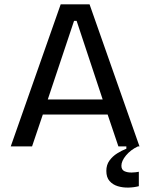

<svg xmlns="http://www.w3.org/2000/svg" viewBox="-20 -680 698 892"><path d="M30 0 262 -660H396L628 0H530L480 -148H179L129 0ZM324 -583 202 -218H457L336 -583ZM625 185Q602 191 576 191.5Q550 192 527 185Q504 178 489 161Q474 144 474 114Q474 86 488.5 66Q503 46 524.5 32.5Q546 19 567 11V-6H621V0Q587 16 565.5 42Q544 68 544 90Q544 109 558.5 115.5Q573 122 592 121.5Q611 121 625 118Z"/></svg>

Font: Bricolage Grotesque 12pt
Style: Regular
Weight: 400
Designer: Mathieu Triay
Foundry: Atelier Triay
Version: Version 1.001; ttfautohint (v1.8.4.7-5d5b);gftools[0.9.33.de